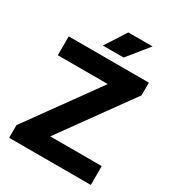

<svg xmlns="http://www.w3.org/2000/svg" viewBox="-220 -1079 1104 1208"><g transform="rotate(30 332.0 -474.5)"><path d="M35 0V-92L403.5 -603H40.5V-740H623V-648L254.5 -137H628.5V0ZM255.5 -797.5 353 -949H529L406.5 -797.5Z"/></g></svg>

Font: Encode Sans SmExp
Style: Bold
Weight: 700
Width: 6
Designer: Multiple Designers
Foundry: Impallari Type
Version: Version 3.002; ttfautohint (v1.8.3) -l 8 -r 50 -G 200 -x 14 